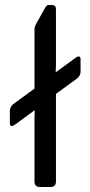

<svg xmlns="http://www.w3.org/2000/svg" viewBox="-20 -749 362 769"><path d="M41.5 -251Q19.5 -234.9 19.5 -256.3V-304.2Q19.5 -322.3 35.6 -334L118.2 -394V-631.3Q118.2 -641.1 123 -649.9L157.2 -711.9Q166.5 -729 172.4 -729H189.5Q204.1 -728 204.1 -711.9V-489.3Q204.1 -474.6 203.1 -460H204.1L280.8 -516.1Q302.7 -532.2 302.7 -510.3V-462.4Q302.7 -444.8 286.6 -433.1L204.1 -373V-22Q204.1 0 182.1 0H140.1Q118.2 0 118.2 -22V-277.8Q118.2 -292.5 119.1 -307.1H118.2Z"/></svg>

Font: Istok
Style: Regular
Weight: 500
Designer: Andrey V. Panov
Foundry: Andrey V. Panov
Version: Version 1.0.3